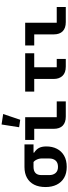

<svg xmlns="http://www.w3.org/2000/svg" viewBox="766 -1622 868 2440"><g transform="rotate(-90 1200.0 -402.0)"><path d="M480 -410V-402Q519 -378 539 -342Q559 -306 559 -247Q559 -171 529 -112.5Q499 -54 441 -21Q383 12 299 12Q217 12 160 -21.5Q103 -55 73 -115.5Q43 -176 43 -257Q43 -342 73 -401.5Q103 -461 160 -493Q217 -525 299 -525H585V-410ZM299 -410Q248 -410 221.5 -385Q195 -360 195 -310V-209Q195 -160 221.5 -129.5Q248 -99 299 -99Q353 -99 379.5 -129.5Q406 -160 406 -209V-310Q406 -327 400.5 -346Q395 -365 385 -382Q375 -399 361 -410Z M1131 0H939Q863 0 823 -39Q783 -78 783 -153V-401H642V-516H931V-115H1131ZM898 -579 803 -593 838 -816 971 -796Z M1575 0Q1494.6 0 1455.8 -42Q1417 -84 1417 -149V-401H1256V-516H1743V-401H1565V-115H1671V0Z M2331 0H2139Q2063 0 2023 -39Q1983 -78 1983 -153V-401H1842V-516H2131V-115H2331Z"/></g></svg>

Font: Lilex
Style: Regular
Weight: 400
Monospace: yes
Designer: Mike Abbink, Paul van der Laan, Pieter van Rosmalen, Mikhael Khrustik
Foundry: Mikhael Khrustik
Version: Version 2.510